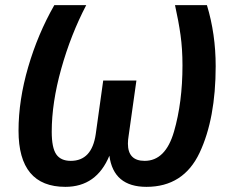

<svg xmlns="http://www.w3.org/2000/svg" viewBox="-20 -711 897 746"><path d="M52 -203Q52 -322 89.5 -450.5Q127 -579 191 -691H315Q255 -576 218 -444Q181 -312 181 -199Q181 -137 198.5 -111.5Q216 -86 255 -86Q337 -86 352 -190L381 -398H510L480 -185Q477 -167 477 -153Q477 -86 542 -86Q623 -86 656 -199.5Q689 -313 689 -457Q689 -521 681.5 -574.5Q674 -628 660 -691H784Q818 -579 818 -454Q818 -250 755.5 -117.5Q693 15 549 15Q421 15 405 -106Q355 15 234 15Q52 15 52 -203Z"/></svg>

Font: FiraGO Medium
Style: Italic
Weight: 500
Italic angle: -8°
Designer: bBox Type GmbH
Foundry: bBox Type GmbH
Version: Version 1.001